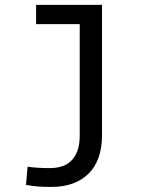

<svg xmlns="http://www.w3.org/2000/svg" viewBox="-20 -548 640 782"><path d="M127 -528.3H395.5V3.4Q395.5 54.2 381.6 93.3Q367.7 132.3 341.1 158.9Q314.5 185.5 276.1 199.5Q237.8 213.4 189 213.4Q161.1 213.4 137 211.7Q112.8 210 85.9 205.1L92.3 130.9Q100.6 132.3 113 133.5Q125.5 134.8 138.7 135.5Q151.9 136.2 163.8 136.5Q175.8 136.7 182.6 136.7Q208 136.7 230.2 130.1Q252.4 123.5 269 107.9Q285.6 92.3 295.2 66.7Q304.7 41 304.7 3.4V-449.7H127Z"/></svg>

Font: Roboto Mono
Style: Regular
Weight: 400
Designer: Google
Version: Version 2.000985; 2015; ttfautohint (v1.3)